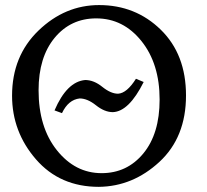

<svg xmlns="http://www.w3.org/2000/svg" viewBox="-20 -723 810 753"><path d="M367.7 9.8Q214.8 9.8 121.1 -98.1Q27.3 -206.1 27.3 -347.7Q27.3 -503.4 131.1 -603.3Q234.9 -703.1 368.7 -703.1Q511.7 -703.1 610.6 -606.4Q709.5 -509.8 709.5 -348.6Q709.5 -184.6 605.2 -88.1Q501 8.3 367.7 9.8ZM378.4 -43.9Q478.5 -43.9 542.2 -121.3Q606 -198.7 606 -332.5Q606 -473.1 534.7 -562Q463.4 -650.9 357.4 -650.9Q257.3 -650.9 194.3 -574.7Q131.3 -498.5 131.3 -369.1Q131.3 -223.6 203.1 -133.8Q274.9 -43.9 378.4 -43.9ZM223.1 -279.3 193.8 -290Q242.2 -402.8 314 -409.2Q348.1 -409.2 381.3 -382.3Q414.6 -355.5 442.9 -355.5Q477.5 -357.4 513.2 -414.1L543.5 -401.4Q485.4 -285.2 422.4 -283.2Q390.1 -283.2 356.4 -310.1Q322.8 -336.9 292.5 -336.9Q248 -332 223.1 -279.3Z"/></svg>

Font: Kelvinch
Style: Regular
Weight: 400
Designer: Paul James MIller
Foundry: High-Logic / Made with FontCreator
Version: Version 3.30 September 23, 2016